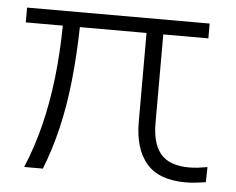

<svg xmlns="http://www.w3.org/2000/svg" viewBox="-42 -541 730 594"><g transform="rotate(5 323.0 -244.0)"><path d="M555 4Q471 4 432.5 -41.5Q394 -87 394 -170V-446H187Q185 -356 176.5 -277Q168 -198 151.5 -129Q135 -60 111 0H53Q80 -64 97.5 -134.5Q115 -205 124 -283Q133 -361 134 -446H19V-492H586V-446H446V-170Q446 -141 452 -117.5Q458 -94 471.5 -77Q485 -60 507.5 -51.5Q530 -43 562 -43Q575 -43 588 -44.5Q601 -46 618 -49L617 -2Q597 1 583 2.5Q569 4 555 4Z"/></g></svg>

Font: Nunito Sans 7pt SemiExpanded ExtraLight
Style: Regular
Weight: 250
Width: 6
Designer: Vernon Adams
Foundry: Vernon Adams
Version: Version 3.101;gftools[0.9.27]